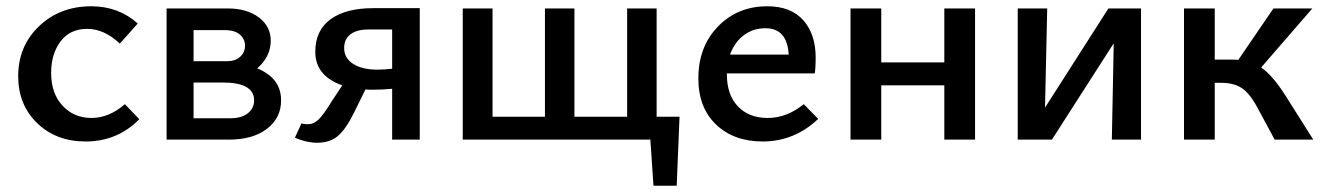

<svg xmlns="http://www.w3.org/2000/svg" viewBox="-20 -445 4226 612"><path d="M253 6Q159 6 98.5 -52.5Q38 -111 38 -202Q38 -298 104.5 -361.5Q171 -425 271 -425Q358 -425 419 -370L362 -306Q312 -353 258 -353Q203 -353 173 -313Q143 -273 143 -213Q143 -147 179.5 -108Q216 -69 271 -69Q328 -69 378 -113L424 -65Q354 6 253 6Z M800 -227Q876 -196 876 -125Q876 -69 831 -34.5Q786 0 710 0H511V-418H707Q767 -418 805 -389.5Q843 -361 843 -315Q843 -265 800 -227ZM696 -349H597V-250H705Q730 -250 745.5 -264Q761 -278 761 -300Q761 -320 745 -334.5Q729 -349 696 -349ZM713 -68Q750 -68 770 -84Q790 -100 790 -125Q790 -182 690 -182H597V-68Z M1170 -419H1318V0H1230V-162Q1199 -159 1166 -159Q1152 -159 1145 -160L1109 -87Q1083 -34 1057.5 -12Q1032 10 991 10Q957 10 920 -6L941 -52Q948 -49 961 -49Q980 -49 995.5 -64Q1011 -79 1038 -123L1071 -173Q985 -203 985 -280Q985 -348 1033.5 -383.5Q1082 -419 1170 -419ZM1183 -223Q1206 -223 1230 -226V-351H1154Q1117 -351 1097 -335.5Q1077 -320 1077 -292Q1077 -260 1105.5 -241.5Q1134 -223 1183 -223Z M2073 -73H2146L2137 147H2063L2053 0H1455V-418H1550V-73H1717V-418H1811V-73H1979V-418H2073Z M2542 -113 2588 -66Q2512 6 2411 6Q2319 6 2262.5 -48Q2206 -102 2206 -195Q2206 -296 2268.5 -360.5Q2331 -425 2426 -425Q2501 -425 2540.5 -380.5Q2580 -336 2580 -261Q2580 -229 2577 -211H2297V-207Q2297 -143 2332 -106Q2367 -69 2427 -69Q2488 -69 2542 -113ZM2420 -355Q2380 -355 2350.5 -332.5Q2321 -310 2307 -271H2494Q2489 -355 2420 -355Z M2990 -418H3088V0H2990V-173H2789V0H2691V-418H2789V-246H2990Z M3617 -418V0H3524L3530 -307L3333 0H3224V-418H3318L3311 -102L3513 -418Z M4077 -141 4166 0H4043L3988 -102Q3964 -147 3938.5 -164Q3913 -181 3873 -181H3852V0H3754V-418H3852V-255H3906Q3921 -255 3927 -254L4039 -418H4163L4000 -230Q4037 -204 4077 -141Z"/></svg>

Font: EauTest Semibold
Style: Regular
Weight: 600
Designer: Christian Thalmann (Catharsis Fonts)
Version: Version 0.001;PS 000.001;hotconv 1.0.88;makeotf.lib2.5.64775